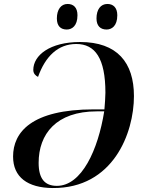

<svg xmlns="http://www.w3.org/2000/svg" viewBox="-20 -939 730 969"><path d="M518 -790C544 -790 572 -808 572 -862C572 -901 551 -919 522 -919C488 -919 467 -891 467 -846C467 -808 487 -790 518 -790ZM317 -790C343 -790 371 -808 371 -862C371 -901 351 -919 321 -919C288 -919 267 -891 267 -846C267 -808 286 -790 317 -790ZM246 10C551 12 656 -267 656 -454C656 -623 572 -727 384 -727C232 -727 148 -660 148 -586C148 -567 161 -556 172 -551C209 -655 273 -717 365 -717C460 -717 512 -645 512 -471C512 -450 509 -411 507 -387H454C138 -387 46 -271 46 -149C46 -45 119 9 246 10ZM267 -1C206 -1 175 -37 175 -117C175 -262 263 -377 469 -377H506C475 -184 393 -1 267 -1Z"/></svg>

Font: Noto Serif Display SemiBold
Style: Italic
Weight: 600
Italic angle: -12°
Designer: Monotype Design Team
Foundry: Monotype Imaging Inc.
Version: Version 2.009